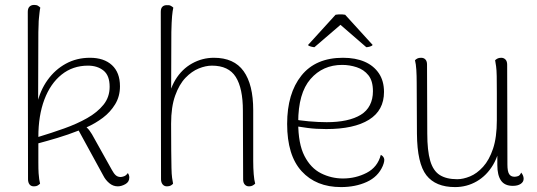

<svg xmlns="http://www.w3.org/2000/svg" viewBox="-20 -749 2184 781"><path d="M118 9Q106 9 100 1Q94 -7 94 -20L93 -701Q93 -715 100 -722Q107 -729 119 -729Q129 -729 134.5 -725.5Q140 -722 144 -718Q142 -710 141 -699.5Q140 -689 138.5 -676Q137 -663 137 -648.5Q137 -634 136 -619L135 -320L130 -324Q143 -381 173.5 -423.5Q204 -466 248 -490Q292 -514 346 -514Q403 -514 435.5 -484Q468 -454 468 -398Q468 -357 448.5 -325Q429 -293 398.5 -270Q368 -247 332 -231Q339 -225 344 -218Q349 -211 354 -203L435 -58Q443 -43 451 -36Q459 -29 471 -29Q476 -29 484.5 -32Q493 -35 500 -45Q503 -41 504.5 -36.5Q506 -32 506 -27Q506 -9 490 0Q474 9 459 9Q440 9 424.5 -4Q409 -17 400 -35L300 -218Q257 -201 213.5 -188Q170 -175 136 -166Q136 -118 136 -89Q136 -60 137 -44.5Q138 -29 139.5 -20Q141 -11 143 -2Q139 2 133.5 5.5Q128 9 118 9ZM136 -192Q189 -208 241 -226.5Q293 -245 334.5 -268.5Q376 -292 401 -323Q426 -354 426 -396Q426 -442 401 -462Q376 -482 338 -482Q276 -482 230.5 -445.5Q185 -409 160.5 -344Q136 -279 136 -192Z M659 9Q648 9 641.5 1Q635 -7 635 -20L634 -701Q634 -715 640.5 -721.5Q647 -728 658 -728Q668 -729 674.5 -725.5Q681 -722 685 -718Q682 -705 680 -683.5Q678 -662 677 -619L676 -332L662 -321Q667 -381 693.5 -424.5Q720 -468 761.5 -491Q803 -514 850 -514Q932 -514 971 -459.5Q1010 -405 1010 -301V-94Q1010 -65 1012 -40.5Q1014 -16 1018 -2Q1014 2 1008 5.5Q1002 9 993 9Q982 9 975.5 1.5Q969 -6 969 -19L968 -299Q968 -390 939 -436Q910 -482 842 -482Q817 -482 788.5 -470.5Q760 -459 734.5 -432.5Q709 -406 692.5 -360Q676 -314 676 -246Q676 -178 676.5 -135Q677 -92 677.5 -66Q678 -40 680 -26Q682 -12 684 -2Q681 2 675 5.5Q669 9 659 9Z M1367 12Q1266 12 1207 -52.5Q1148 -117 1148 -245Q1148 -369 1206 -441.5Q1264 -514 1375 -514Q1426 -514 1463 -498Q1500 -482 1521 -451Q1542 -420 1542 -375Q1542 -300 1481 -262Q1420 -224 1307 -224Q1265 -224 1231.5 -228.5Q1198 -233 1167 -238L1168 -265Q1196 -259 1236 -255.5Q1276 -252 1309 -252Q1353 -252 1388 -259.5Q1423 -267 1447.5 -282Q1472 -297 1484.5 -321.5Q1497 -346 1497 -378Q1497 -420 1478.5 -443Q1460 -466 1431 -475.5Q1402 -485 1372 -485Q1293 -485 1243 -427.5Q1193 -370 1193 -251Q1193 -164 1218.5 -114.5Q1244 -65 1286 -44Q1328 -23 1375 -23Q1427 -23 1471.5 -46Q1516 -69 1529 -119Q1538 -115 1542 -105.5Q1546 -96 1537 -74Q1518 -30 1472 -9Q1426 12 1367 12ZM1259 -557Q1255 -557 1245 -559.5Q1235 -562 1233 -566L1345 -689Q1351 -690 1358 -690.5Q1365 -691 1371.5 -690.5Q1378 -690 1384 -689L1496 -566Q1493 -562 1484.5 -559.5Q1476 -557 1470 -557L1365 -648Z M2019 -514Q2029 -514 2036 -507Q2043 -500 2043 -486L2044 -80Q2044 -52 2051 -41Q2058 -30 2073 -30Q2079 -30 2087 -32.5Q2095 -35 2100 -47Q2110 -35 2110 -22Q2110 -9 2098 -1Q2086 7 2066 7Q2033 7 2018 -14.5Q2003 -36 2003 -78V-173L2017 -184Q2012 -123 1986 -79Q1960 -35 1919.5 -11.5Q1879 12 1831 12Q1752 12 1714.5 -36Q1677 -84 1676 -205L1675 -412Q1675 -441 1673.5 -465Q1672 -489 1668 -504Q1672 -508 1677.5 -511Q1683 -514 1693 -514Q1704 -514 1710.5 -507Q1717 -500 1717 -487L1718 -206Q1718 -136 1730 -95Q1742 -54 1769 -37Q1796 -20 1840 -20Q1864 -20 1892 -31.5Q1920 -43 1945 -70.5Q1970 -98 1985.5 -144Q2001 -190 2001 -260Q2001 -328 2001 -371Q2001 -414 2000.5 -439.5Q2000 -465 1998 -479Q1996 -493 1994 -504Q1997 -507 2003 -510.5Q2009 -514 2019 -514Z"/></svg>

Font: Arima ExtraLight
Style: Regular
Weight: 250
Designer: Joana Correia and Natanael Gama
Foundry: NDISCOVER
Version: Version 1.101;gftools[0.9.23]